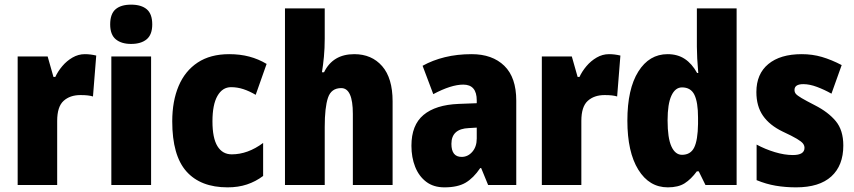

<svg xmlns="http://www.w3.org/2000/svg" viewBox="-20 -796 3676 826"><path d="M345 -563Q369 -563 394 -557L380 -381Q370 -384 357.5 -385.5Q345 -387 326 -387Q281 -387 253.5 -362Q226 -337 226 -276V0H56V-553H185L210 -465H218Q229 -489 248 -511.5Q267 -534 292 -548.5Q317 -563 345 -563Z M544 -776Q588 -776 611.5 -756Q635 -736 635 -691Q635 -647 611 -627Q587 -607 544 -607Q502 -607 478 -627Q454 -647 454 -691Q454 -736 477 -756Q500 -776 544 -776ZM630 -553V0H459V-553Z M959 10Q843 10 782 -58.5Q721 -127 721 -274Q721 -361 748.5 -426Q776 -491 830.5 -527Q885 -563 966 -563Q1013 -563 1052.5 -552.5Q1092 -542 1127 -521L1080 -388Q1053 -404 1027 -412.5Q1001 -421 974 -421Q937 -421 915.5 -383.5Q894 -346 894 -274Q894 -202 915.5 -167Q937 -132 977 -132Q1046 -132 1112 -181V-39Q1080 -15 1042.5 -2.5Q1005 10 959 10Z M1377 -630Q1377 -588 1373.5 -551.5Q1370 -515 1365 -485H1374Q1412 -563 1504 -563Q1579 -563 1624 -511.5Q1669 -460 1669 -360V0H1498V-306Q1498 -417 1448 -417Q1405 -417 1391 -375.5Q1377 -334 1377 -250V0H1206V-760H1377Z M2009 -563Q2098 -563 2149.5 -513Q2201 -463 2201 -363V0H2080L2050 -73H2046Q2017 -30 1983 -10Q1949 10 1892 10Q1845 10 1813.5 -14Q1782 -38 1766 -78.5Q1750 -119 1750 -169Q1750 -258 1802 -301.5Q1854 -345 1953 -349L2031 -352V-364Q2031 -432 1973 -432Q1921 -432 1844 -391L1798 -513Q1841 -537 1894 -550Q1947 -563 2009 -563ZM1997 -245Q1922 -242 1922 -177Q1922 -121 1966 -121Q1993 -121 2012 -143Q2031 -165 2031 -200V-247Z M2600 -563Q2624 -563 2649 -557L2635 -381Q2625 -384 2612.5 -385.5Q2600 -387 2581 -387Q2536 -387 2508.5 -362Q2481 -337 2481 -276V0H2311V-553H2440L2465 -465H2473Q2484 -489 2503 -511.5Q2522 -534 2547 -548.5Q2572 -563 2600 -563Z M2853 10Q2773 10 2726 -66Q2679 -142 2679 -277Q2679 -413 2726 -488Q2773 -563 2852 -563Q2895 -563 2926 -542.5Q2957 -522 2979 -482H2984Q2981 -515 2979.5 -544.5Q2978 -574 2978 -595V-760H3149V0H3015L2986 -59H2978Q2953 -25 2925.5 -7.5Q2898 10 2853 10ZM2914 -130Q2951 -130 2966.5 -161.5Q2982 -193 2983 -263V-290Q2983 -356 2967.5 -388Q2952 -420 2914 -420Q2885 -420 2868.5 -384.5Q2852 -349 2852 -278Q2852 -202 2868.5 -166Q2885 -130 2914 -130Z M3608 -170Q3608 -84 3556.5 -37Q3505 10 3405 10Q3359 10 3317.5 3Q3276 -4 3235 -21V-174Q3272 -154 3313.5 -141.5Q3355 -129 3391 -129Q3441 -129 3441 -160Q3441 -170 3434.5 -178.5Q3428 -187 3408 -199Q3388 -211 3347 -230Q3291 -257 3262.5 -298Q3234 -339 3234 -400Q3234 -478 3285.5 -520.5Q3337 -563 3429 -563Q3475 -563 3516 -551Q3557 -539 3601 -516L3557 -393Q3527 -410 3495 -422Q3463 -434 3436 -434Q3398 -434 3398 -409Q3398 -399 3404 -392Q3410 -385 3428.5 -374Q3447 -363 3486 -343Q3543 -314 3575.5 -275Q3608 -236 3608 -170Z"/></svg>

Font: Noto Sans Tamil Condensed Black
Style: Regular
Weight: 900
Width: 3
Designer: Jelle Bosma - Monotype Design Team
Foundry: Monotype Imaging Inc.
Version: Version 2.004; ttfautohint (v1.8.4.7-5d5b)